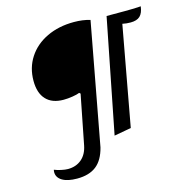

<svg xmlns="http://www.w3.org/2000/svg" viewBox="-123 -783 1046 1092"><g transform="rotate(-15 400.0 -237.5)"><path d="M161 129Q209 129 241.5 101.5Q274 74 284 23L341 -267L334 -273Q320 -267 292 -262.5Q264 -258 239 -258Q172 -258 136.5 -296Q101 -334 101 -406Q101 -483 140 -543Q179 -603 249 -636.5Q319 -670 409 -670Q462 -670 504 -657L371 58Q353 129 311 162Q269 195 198 195Q142 195 111 176.5Q80 158 80 126Q80 118 82 112Q99 119 122 124Q145 129 161 129ZM800 -658Q795 -619 776.5 -601.5Q758 -584 721 -584Q695 -584 673 -589L566 -4L466 14L598 -655H707Q768 -655 800 -658Z"/></g></svg>

Font: Sansita Light Italic
Style: Regular
Weight: 300
Italic angle: -11°
Designer: Pablo Cosgaya
Foundry: Omnibus-Type
Version: Version 1.006